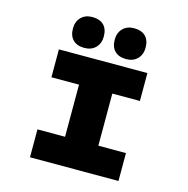

<svg xmlns="http://www.w3.org/2000/svg" viewBox="-132 -1076 1177 1203"><g transform="rotate(15 456.5 -475.0)"><path d="M169 0V-181H348V-519H169V-700H743V-519H564V-181H743V0ZM591 -750Q543 -750 517 -776Q491 -802 491 -850Q491 -894 518 -922Q545 -950 591 -950Q639 -950 665 -924.5Q691 -899 691 -850Q691 -806 664 -778Q637 -750 591 -750ZM320 -750Q272 -750 246 -776Q220 -802 220 -850Q220 -894 247 -922Q274 -950 320 -950Q368 -950 394 -924.5Q420 -899 420 -850Q420 -806 393 -778Q366 -750 320 -750Z"/></g></svg>

Font: Lexend Tera Black
Style: Regular
Weight: 900
Version: Version 1.007